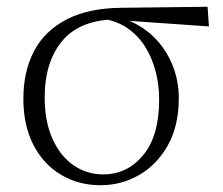

<svg xmlns="http://www.w3.org/2000/svg" viewBox="-20 -533 658 567"><path d="M277 14Q212 14 160 -17Q108 -48 78.5 -105.5Q49 -163 49 -241Q49 -322 80.5 -382Q112 -442 176.5 -475.5Q241 -509 338 -510L593 -513L597 -455L339 -473L326 -476Q217 -475 164.5 -413Q112 -351 112 -245Q112 -174 135 -123Q158 -72 197 -45Q236 -18 285 -18Q356 -18 403 -75Q450 -132 450 -239Q450 -284 439 -324.5Q428 -365 407 -397.5Q386 -430 354.5 -451Q323 -472 281 -478L291 -487Q340 -484 380 -463Q420 -442 448.5 -408.5Q477 -375 492.5 -332.5Q508 -290 508 -243Q508 -161 475.5 -103.5Q443 -46 390.5 -16Q338 14 277 14Z"/></svg>

Font: Noto Serif KR ExtraLight
Style: Regular
Weight: 200
Designer: Ryoko NISHIZUKA 西塚涼子 (kana & ideographs); Frank Grießhammer (Latin, Greek & Cyrillic); Wenlong ZHANG 张文龙 (bopomofo); San
Foundry: Adobe
Version: Version 2.002-H1;hotconv 1.1.0;makeotfexe 2.6.0